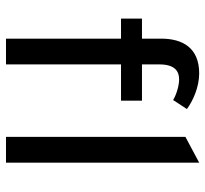

<svg xmlns="http://www.w3.org/2000/svg" viewBox="-42 -643 685 641"><g transform="rotate(90 300.5 -322.5)"><path d="M42 -384H109V0H195V-384H316V-454H195V-512C195 -566 220 -578 245 -578C263 -578 292 -571 314 -558L344 -604C317 -624 271 -645 225 -645C140 -645 109 -590 109 -518V-454H42V-384ZM523 -645 437 -599V0H523V-645Z"/></g></svg>

Font: Tajawal Medium
Style: Regular
Weight: 500
Designer: Boutros Fonts
Foundry: Created by Boutros International 2017
Version: Version 1.700